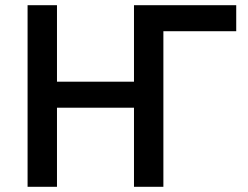

<svg xmlns="http://www.w3.org/2000/svg" viewBox="-20 -718 954 738"><path d="M86 0V-698H199V-404H495V-698H888V-598H608V0H495V-304H199V0Z"/></svg>

Font: IBM Plex Sans Medm
Style: Regular
Weight: 500
Designer: Mike Abbink, Paul van der Laan, Pieter van Rosmalen
Foundry: Bold Monday
Version: Version 3.005